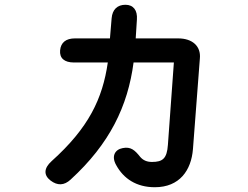

<svg xmlns="http://www.w3.org/2000/svg" viewBox="-20 -737 1040 805"><path d="M494 -116C462 -110 446 -82 467 -45C498 12 552 48 629 48C733 48 782 -23 789 -112L818 -492C823 -543 787 -576 727 -576H549L554 -655C557 -694 539 -717 506 -717C472 -717 451 -697 448 -660L441 -576H294C257 -576 235 -559 232 -526C229 -493 250 -475 290 -475H432C410 -323 352 -201 196 -61C164 -32 162 -3 192 20C221 42 249 41 276 16C440 -134 516 -292 540 -475H709L684 -130C680 -72 662 -58 617 -58C596 -58 580 -65 568 -79C545 -108 528 -123 494 -116Z"/></svg>

Font: 寒蝉团圆体 Round
Style: Regular
Weight: 500
Designer: 寒蝉字型
Version: Version 2.700;Glyphs 3.1.1 (3135)